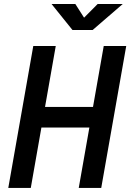

<svg xmlns="http://www.w3.org/2000/svg" viewBox="-20 -918 637 938"><path d="M364.7 0 486.8 -693.4H596.7L474.6 0ZM20.5 0 142.6 -693.4H252.4L130.4 0ZM98.1 -294.9 114.3 -395.5H521L504.9 -294.9ZM334 -771.5 231.9 -898.4H348.1L394.5 -825.7H384.8L457 -898.4H579.6L432.6 -771.5Z"/></svg>

Font: Cascadia Mono Medium
Style: Italic
Weight: 500
Italic angle: -10°
Monospace: yes
Designer: Aaron Bell
Foundry: Saja Typeworks
Version: Version 2407.024